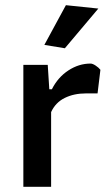

<svg xmlns="http://www.w3.org/2000/svg" viewBox="-20 -720 433 740"><path d="M151 -547 234 -700 359 -687 230 -534ZM70 -470H164L170 -376H180Q203 -422 243.5 -448.5Q284 -475 329 -475Q337 -475 349 -467Q361 -459 367 -451L356 -360H311Q265 -360 229.5 -342.5Q194 -325 177 -288V0H70Z"/></svg>

Font: Athiti SemiBold
Style: Regular
Weight: 600
Designer: CadsonDemak Team
Foundry: CadsonDemak
Version: Version 1.033